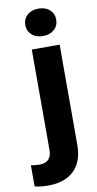

<svg xmlns="http://www.w3.org/2000/svg" viewBox="-157 -785 526 1041"><g transform="rotate(-10 106.5 -264.0)"><path d="M60.5 -528.3H213.9V24.4Q213.9 85.4 190.9 127.7Q168 169.9 124.8 191.7Q81.5 213.4 21.5 213.4Q2 213.4 -15.6 211.7Q-33.2 210 -53.2 205.1V88.9Q-41 90.8 -30 92Q-19 93.3 -6.8 93.3Q15.1 93.3 30 85.9Q44.9 78.6 52.7 63.2Q60.5 47.9 60.5 24.4ZM48.8 -665Q48.8 -698.2 72.3 -719.5Q95.7 -740.7 134.3 -740.7Q172.4 -740.7 195.8 -719.5Q219.2 -698.2 219.2 -665Q219.2 -632.3 195.8 -611.1Q172.4 -589.8 134.3 -589.8Q95.7 -589.8 72.3 -611.1Q48.8 -632.3 48.8 -665Z"/></g></svg>

Font: Roboto ExtraBold
Style: Regular
Weight: 800
Designer: Christian Robertson
Foundry: Google
Version: Version 3.009; 2024